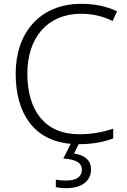

<svg xmlns="http://www.w3.org/2000/svg" viewBox="-20 -744 663 1004"><path d="M456 142C456 92 420 66 367 59L391 10C467 10 523 -2 572 -20V-71C521 -54 464 -42 394 -42C214 -42 123 -167 123 -359C123 -546 227 -672 404 -672C464 -672 519 -659 569 -634L592 -685C538 -711 474 -724 405 -724C187 -724 62 -571 62 -359C62 -149 159 -8 350 8L311 85C372 89 408 105 408 143C408 182 377 200 327 200C305 200 287 199 272 195V234C285 238 303 240 326 240C407 240 456 203 456 142Z"/></svg>

Font: Noto Sans Malayalam Light
Style: Regular
Weight: 300
Designer: Jelle Bosma - Monotype Design Team
Foundry: Monotype Imaging Inc.
Version: Version 2.104